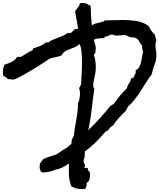

<svg xmlns="http://www.w3.org/2000/svg" viewBox="-100 -1100 1094 1318"><path d="M973.6 -722.7Q973.6 -688.5 960.9 -656.7Q948.2 -625 942.4 -591.8Q920.9 -563.5 902.3 -533.2Q883.8 -502.9 864.3 -473.1Q844.7 -443.4 823.2 -415.5Q801.8 -387.7 774.4 -364.3Q775.4 -362.3 775.4 -359.4Q775.4 -354.5 770.5 -352.1Q765.6 -349.6 766.6 -342.8Q742.2 -318.4 718.8 -293.5Q695.3 -268.6 675.8 -238.3Q664.1 -233.4 655.3 -224.1Q646.5 -214.8 640.6 -203.1Q635.7 -204.1 632.3 -201.2Q628.9 -198.2 624 -196.3Q592.8 -159.2 557.6 -124Q522.5 -88.9 482.4 -60.5Q482.4 -45.9 481.4 -29.8Q480.5 -13.7 473.6 0Q472.7 10.7 478 21Q483.4 31.2 483.4 42Q483.4 47.9 476.6 52.7H502Q502 66.4 510.3 76.2Q518.6 85.9 518.6 90.8Q518.6 107.4 515.1 127.4Q511.7 147.5 495.1 154.3V160.2Q495.1 181.6 484.4 197.3Q478.5 197.3 473.1 197.8Q467.8 198.2 462.9 198.2Q421.9 198.2 389.6 178.7Q375 141.6 373 101.6Q371.1 61.5 374 21.5Q327.1 57.6 273.4 66.4Q269.5 70.3 259.3 73.2Q249 76.2 237.3 78.6Q225.6 81.1 214.8 82.5Q204.1 84 199.2 84Q182.6 84 177.2 71.3Q171.9 58.6 171.9 43.9Q171.9 25.4 179.2 15.6Q186.5 5.9 196.3 -6.8Q212.9 -15.6 227.1 -20.5Q241.2 -25.4 254.9 -29.3Q268.6 -33.2 282.2 -38.6Q295.9 -43.9 311.5 -55.7Q329.1 -69.3 350.1 -81.1Q371.1 -92.8 384.8 -109.4H389.6L392.6 -139.6Q397.5 -147.5 399.9 -154.3Q402.3 -161.1 407.2 -168Q409.2 -195.3 414.1 -223.1Q418.9 -251 423.8 -278.3Q428.7 -305.7 432.1 -333Q435.5 -360.4 434.6 -387.7Q449.2 -422.9 449.2 -459Q449.2 -480.5 442.4 -497.1Q448.2 -501 449.7 -506.8Q451.2 -512.7 456.1 -517.6Q458 -555.7 460.4 -593.3Q462.9 -630.9 462.9 -668Q462.9 -696.3 461.4 -725.1Q460 -753.9 453.1 -782.2L448.2 -788.1L449.2 -795.9L442.4 -794.9Q430.7 -783.2 414.1 -776.4Q397.5 -769.5 380.4 -763.2Q363.3 -756.8 348.6 -748.5Q334 -740.2 326.2 -724.6Q325.2 -719.7 313 -715.8Q300.8 -711.9 285.2 -708.5Q269.5 -705.1 254.9 -701.7Q240.2 -698.2 235.4 -694.3Q227.5 -688.5 208.5 -675.8Q189.5 -663.1 164.6 -647.5Q139.6 -631.8 111.8 -615.2Q84 -598.6 59.6 -585Q35.2 -571.3 16.6 -562.5Q-2 -553.7 -7.8 -553.7Q-18.6 -553.7 -27.3 -555.7Q-36.1 -557.6 -44.9 -556.6Q-51.8 -564.5 -60.1 -569.8Q-68.4 -575.2 -77.1 -578.1Q-80.1 -590.8 -80.1 -605.5Q-80.1 -627.9 -70.3 -655.3Q-58.6 -659.2 -45.4 -664.1Q-32.2 -668.9 -20 -675.3Q-7.8 -681.6 2 -689.9Q11.7 -698.2 17.6 -710.9Q20.5 -710 22.9 -709.5Q25.4 -709 28.3 -709Q33.2 -709 37.1 -710Q41 -710.9 45.9 -710.9Q64.5 -722.7 82 -733.4Q99.6 -744.1 119.1 -752.9Q127.9 -756.8 126 -766.6Q149.4 -774.4 172.9 -783.2Q196.3 -792 213.9 -808.6H231.4Q246.1 -820.3 262.7 -827.1Q279.3 -834 296.4 -840.3Q313.5 -846.7 330.1 -853.5Q346.7 -860.4 361.3 -872.1Q368.2 -874 371.6 -874Q375 -874 381.8 -872.1Q391.6 -877 398.9 -884.8Q406.2 -892.6 414.1 -900.4L436.5 -902.3Q436.5 -905.3 433.1 -923.3Q429.7 -941.4 426.3 -962.4Q422.9 -983.4 419.4 -1001Q416 -1018.6 415 -1021.5Q422.9 -1035.2 433.6 -1046.9Q444.3 -1058.6 448.2 -1076.2Q453.1 -1078.1 457.5 -1079.1Q461.9 -1080.1 466.8 -1080.1Q482.4 -1080.1 495.6 -1073.7Q508.8 -1067.4 522.5 -1059.6Q522.5 -1026.4 524.4 -993.7Q526.4 -960.9 530.3 -927.7H533.2Q543 -934.6 554.2 -938Q565.4 -941.4 577.1 -943.8Q588.9 -946.3 600.1 -949.2Q611.3 -952.1 620.1 -960Q651.4 -960 683.1 -961.4Q714.8 -962.9 746.1 -962.9Q791 -962.9 837.4 -955.6Q883.8 -948.2 920.9 -920.9Q928.7 -904.3 939 -889.2Q949.2 -874 962.9 -862.3Q964.8 -851.6 967.3 -842.3Q969.7 -833 973.6 -823.2Q966.8 -809.6 966.8 -791Q966.8 -773.4 970.2 -756.8Q973.6 -740.2 973.6 -722.7ZM882.8 -746.1Q877 -755.9 876 -766.6Q875 -777.3 876 -788.1Q863.3 -798.8 856.4 -814Q849.6 -829.1 836.9 -836.9Q828.1 -842.8 812 -843.3Q795.9 -843.8 785.2 -847.7Q773.4 -852.5 768.6 -856Q763.7 -859.4 750 -859.4Q737.3 -859.4 725.1 -857.4Q712.9 -855.5 701.2 -855.5Q692.4 -855.5 683.6 -858.9Q674.8 -862.3 666 -862.3Q655.3 -862.3 646 -855.5Q636.7 -848.6 624 -850.6Q618.2 -845.7 617.7 -842.8Q617.2 -839.8 616.2 -838.9Q615.2 -837.9 611.3 -837.9H597.7Q584 -837.9 570.3 -835.4Q556.6 -833 544.9 -828.1Q546.9 -814.5 552.2 -797.9Q557.6 -781.2 557.6 -767.6Q557.6 -760.7 554.7 -753.9L557.6 -742.2Q552.7 -739.3 550.8 -733.4Q548.8 -727.5 543.9 -724.6Q557.6 -683.6 557.6 -640.6Q557.6 -606.4 548.8 -571.3Q540 -536.1 540 -506.8Q540 -499 543.9 -497.6Q547.9 -496.1 547.9 -491.2Q547.9 -489.3 547.4 -488.8Q546.9 -488.3 546.9 -486.3Q537.1 -419.9 529.8 -353Q522.5 -286.1 508.8 -219.7L505.9 -206.1Q546.9 -246.1 585.4 -288.1Q624 -330.1 659.2 -375Q666 -375 669.4 -379.4Q672.9 -383.8 679.7 -384.8Q700.2 -414.1 722.7 -441.9Q745.1 -469.7 771.5 -494.1Q772.5 -503.9 776.4 -511.7Q780.3 -519.5 785.2 -526.9Q790 -534.2 794.4 -542Q798.8 -549.8 798.8 -560.5Q803.7 -563.5 809.6 -565.4Q815.4 -567.4 820.3 -571.3Q822.3 -585 828.6 -593.3Q835 -601.6 830.1 -617.2Q846.7 -624 855.5 -639.6Q864.3 -655.3 868.7 -673.8Q873 -692.4 875.5 -711.9Q877.9 -731.4 882.8 -746.1Z"/></svg>

Font: RockSalt
Style: Regular
Weight: 400
Designer: Squid
Foundry: Font Diner, Inc DBA Sideshow
Version: Version 1.000